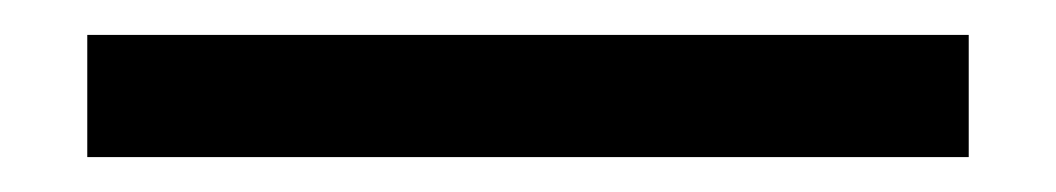

<svg xmlns="http://www.w3.org/2000/svg" viewBox="-20 75 605 110"><path d="M30 165V95H535V165Z"/></svg>

Font: IBM Plex Sans
Style: Regular
Weight: 400
Designer: Mike Abbink, Paul van der Laan, Pieter van Rosmalen
Foundry: Bold Monday
Version: Version 3.005